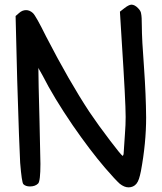

<svg xmlns="http://www.w3.org/2000/svg" viewBox="-20 -808 693 823"><path d="M146.5 -512.7 144.5 -517.6Q144.5 -468.8 149.4 -288.1Q149.4 -288.1 153.3 -105.5Q153.3 -32.2 143.6 -21.5Q130.9 -8.8 108.4 -8.8Q89.8 -8.8 80.1 -18.6Q73.2 -26.4 66.4 -110.4Q62.5 -177.7 53.7 -465.8L46.9 -738.3V-739.3L47.9 -740.2L61.5 -752Q75.2 -764.6 91.8 -764.6Q107.4 -764.6 121.1 -752Q133.8 -740.2 177.7 -651.4Q276.4 -460 363.3 -328.1Q401.4 -271.5 452.1 -205.1Q498 -144.5 505.9 -139.6Q507.8 -140.6 509.8 -147.5Q509.8 -150.4 515.6 -234.4Q518.6 -272.5 518.6 -306.6Q518.6 -372.1 502 -628.9L494.1 -756.8V-757.8L495.1 -758.8L512.7 -772.5Q531.2 -787.1 543 -788.1Q557.6 -788.1 572.3 -772.5Q584 -760.7 585 -749Q587.9 -736.3 587.9 -698.2Q587.9 -641.6 597.7 -512.7Q605.5 -402.3 606.4 -304.7Q606.4 -194.3 584 -74.2Q580.1 -54.7 575.7 -41.5Q571.3 -28.3 564.9 -20.5Q558.6 -12.7 549.8 -8.8Q541 -4.9 531.2 -4.9Q512.7 -4.9 493.2 -20.5Q474.6 -37.1 430.7 -87.9Q366.2 -163.1 292 -270.5Q210 -390.6 163.1 -483.4Q157.2 -493.2 153.8 -500Q150.4 -506.8 146.5 -512.7Z"/></svg>

Font: sage sans
Style: Regular
Weight: 400
Version: Version 001.032